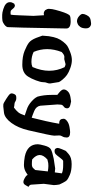

<svg xmlns="http://www.w3.org/2000/svg" viewBox="400 -1067 839 1725"><g transform="rotate(90 819.5 -204.5)"><path d="M187 -599.6Q211.9 -588.9 211.9 -557.6Q211.9 -557.1 211.9 -556.6Q211.4 -524.4 199.2 -506.8Q187 -489.3 171.4 -482.9Q155.8 -476.6 148.9 -476.6Q124.5 -476.6 103.3 -494.6Q82 -512.7 82 -527.3Q82 -542 92.3 -562.5Q102.5 -583 114.3 -590.3Q126 -597.7 138.2 -599.4Q150.4 -601.1 158.2 -602.3Q166 -603.5 171.6 -603.5Q177.2 -603.5 187 -599.6ZM147.5 -419.9Q212.9 -419.9 212.9 -381.3Q212.9 -380.9 212.9 -380.4Q203.6 136.2 200.7 147Q195.3 168 161.1 186.5Q145.5 195.3 118.2 195.3H89.8Q71.3 195.3 38.1 185.1Q-23.4 166 -23.4 127V125Q-23.4 107.9 -11.7 90.3L-10.7 87.9L4.4 81.1H5.9Q11.2 81.1 18.6 84Q25.9 86.9 36.9 100.8Q47.9 114.7 53.2 117.4Q58.6 120.1 71.5 120.1Q84.5 120.1 88.9 118.2Q92.3 104.5 94.7 37.6L99.6 -85.9L93.8 -180.2L80.6 -178.2H80.1Q79.6 -178.2 79.1 -178.2Q62 -178.2 48.3 -191.4L38.6 -209.5Q37.1 -214.4 37.1 -219.7L36.1 -221.2L39.1 -253.9Q43 -276.9 57.6 -325.7Q81.5 -404.3 99.1 -413.1Q112.8 -419.9 147.5 -419.9Z M466.8 -363.3Q449.2 -362.8 424.3 -338.9Q398.4 -272 398.4 -209.2Q398.4 -146.5 423.3 -87.4Q462.9 -67.4 512.7 -67.4H515.6Q539.1 -67.4 559.1 -76.7Q592.8 -155.3 592.8 -227.1Q592.8 -298.8 560.5 -365.2Q543.5 -373.5 533.7 -374L488.3 -362.3ZM694.3 -314 707 -234.9V-234.4Q707 -218.8 701.2 -206.1Q695.3 -193.4 695.3 -171.9Q695.3 -150.4 679.2 -107.9Q663.1 -65.4 645.5 -38.1Q613.3 14.6 538.6 14.6Q463.9 14.6 414.1 -5.9Q364.3 -26.4 340.3 -44.9Q316.4 -63.5 297.9 -108.9L277.3 -165.5L282.2 -223.6Q289.1 -269.5 300.5 -298.8Q312 -328.1 333.3 -354Q354.5 -379.9 369.1 -389.6Q383.8 -399.4 423.3 -415Q462.9 -430.7 496.6 -430.7Q530.3 -430.7 569.3 -416.5Q608.4 -402.3 630.1 -386.7Q651.9 -371.1 671.1 -348.1Q690.4 -325.2 694.3 -314Z M825.7 -120.1Q809.6 -177.7 809.6 -246.6V-299.8L789.1 -316.4Q761.7 -338.9 760.7 -356V-358.4Q760.7 -376 777.8 -394Q794.9 -412.1 829.6 -418Q864.3 -423.8 868.2 -423.8Q872.1 -423.8 901.1 -416.5Q930.2 -409.2 930.2 -388.7Q930.2 -368.2 914.8 -357.9Q899.4 -347.7 897.5 -333.3Q895.5 -318.8 895.5 -300.3L906.7 -147.5Q912.6 -109.9 954.3 -92.5Q996.1 -75.2 1014.6 -69.8Q1049.3 -203.6 1068.8 -316.9L1060.1 -317.4Q1023.9 -317.9 1023.9 -357.4Q1023.9 -371.6 1044.4 -387.5Q1064.9 -403.3 1097.4 -409.2Q1129.9 -415 1144.5 -415Q1192.4 -415 1192.4 -384.8V-383.8Q1192.4 -361.3 1183.1 -346.2Q1173.8 -331.1 1173.8 -318.8L1175.8 -272Q1175.8 -246.6 1127.9 -41Q1106 52.7 1061.3 112.8Q1016.6 172.9 969.7 179.2Q922.9 185.5 914.3 185.5Q905.8 185.5 895.5 185.1Q885.3 184.6 847.9 160.6Q810.5 136.7 803.2 127.9Q795.9 119.1 795.9 110.8Q795.9 102.5 800.8 90.3Q805.7 78.1 813 73.2Q820.3 68.4 838.4 68.4Q856.4 68.4 868.2 76.7Q879.9 85 891.8 85Q903.8 85 923.3 89.8Q949.7 70.3 965.3 51.8Q981 33.2 994.1 -7.3Q979 -13.7 941.4 -25.4Q903.8 -37.1 870.1 -66.9Q836.4 -96.7 826.7 -120.1Z M1497.1 -214.8Q1466.8 -219.7 1447.3 -219.7Q1427.7 -219.7 1422.1 -218.3Q1416.5 -216.8 1390.1 -210.9Q1349.6 -175.3 1349.6 -141.8Q1349.6 -108.4 1389.2 -74.2Q1407.2 -71.3 1431.9 -71.3Q1456.5 -71.3 1467 -82.8Q1477.5 -94.2 1484.4 -101.6Q1490.7 -158.7 1497.1 -214.8ZM1620.1 -269.5V-269L1608.4 -178.7L1616.2 -63.5Q1617.2 -56.2 1624 -48.8L1635.7 -41L1621.1 -15.6Q1610.4 4.9 1591.8 4.9H1590.8Q1578.1 4.9 1557.6 -6.8Q1537.1 -18.6 1533.4 -24.9Q1529.8 -31.2 1528.3 -33.7L1500 -15.6Q1471.2 0 1438.7 0Q1406.2 0 1362.8 -7.8Q1252.9 -30.8 1252.9 -125Q1252.9 -140.6 1265.1 -185.5Q1277.3 -230.5 1298.8 -242.2Q1322.8 -255.4 1382.8 -267.6L1470.7 -280.8L1505.9 -277.3Q1510.3 -309.1 1514.6 -340.8Q1489.3 -352.5 1442.4 -352.5H1402.8Q1392.1 -349.1 1372.8 -322.5Q1353.5 -295.9 1342.3 -285.6Q1331.1 -275.4 1314.5 -275.4Q1297.9 -275.4 1292 -284.9Q1286.1 -294.4 1286.1 -303.5Q1286.1 -312.5 1296.9 -339.8Q1309.1 -370.1 1311.5 -373.8Q1314 -377.4 1317.1 -380.4Q1320.3 -383.3 1322.8 -385.5Q1325.2 -387.7 1330.8 -392.6Q1336.4 -397.5 1340.8 -401.4Q1371.1 -428.7 1430.9 -428.7Q1490.7 -428.7 1527.6 -412.6Q1564.5 -396.5 1575.2 -386.7Q1585.9 -377 1599.6 -349.6Q1613.3 -322.3 1614.7 -318.4Q1616.2 -314.5 1618.2 -293.9Q1620.1 -273.4 1620.1 -269.5Z"/></g></svg>

Font: Drukaatie burti
Style: Demi
Weight: 600
Version: Version 0.14